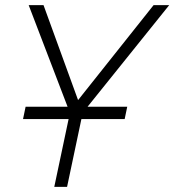

<svg xmlns="http://www.w3.org/2000/svg" viewBox="-20 -730 681 750"><path d="M192 0H242L298 -265H467L477 -313H322L641 -710H580L285 -339L150 -710H92L244 -313H80L70 -265H248Z"/></svg>

Font: Geist ExtraLight
Style: Italic
Weight: 200
Italic angle: -12°
Designer: Basement.studio, Andrés Briganti, Mateo Zaragoza
Foundry: Basement.studio, Vercel, Andrés Briganti, Guido Ferreyra, Mateo Zaragoza
Version: Version 1.500